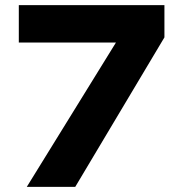

<svg xmlns="http://www.w3.org/2000/svg" viewBox="-20 -725 711 745"><path d="M84 0 467 -620 471 -560H53V-705H618V-580L272 0Z"/></svg>

Font: Nunito Sans 7pt SemiExpanded ExtraBold
Style: Regular
Weight: 800
Width: 6
Designer: Vernon Adams
Foundry: Vernon Adams
Version: Version 3.101;gftools[0.9.27]